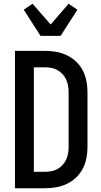

<svg xmlns="http://www.w3.org/2000/svg" viewBox="-20 -1007 540 1027"><path d="M60 0V-735H219Q249 -735 279 -730Q309 -725 336.5 -712Q364 -699 386 -678.5Q408 -658 422 -631.5Q436 -605 442 -575Q448 -545 448 -515V-220Q448 -190 442 -160Q436 -130 422 -103.5Q408 -77 386 -56.5Q364 -36 336.5 -23Q309 -10 279 -5Q249 0 219 0ZM161 -88H219Q237 -88 254 -91Q271 -94 286.5 -102.5Q302 -111 314 -124Q326 -137 333.5 -152.5Q341 -168 344 -185.5Q347 -203 347 -220V-515Q347 -532 344 -549.5Q341 -567 333.5 -582.5Q326 -598 314 -611Q302 -624 286.5 -632.5Q271 -641 254 -644Q237 -647 219 -647H161ZM197 -815 107 -955 154 -987 251 -876 347 -987 394 -955 304 -815Z"/></svg>

Font: Iosevka Custom Semibold
Style: Regular
Weight: 600
Designer: Belleve Invis
Foundry: Belleve Invis
Version: Version 27.0.2; ttfautohint (v1.8.4)